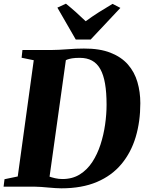

<svg xmlns="http://www.w3.org/2000/svg" viewBox="-34 -1015 788 1044"><path d="M88 -743H242Q287 -743.5 333 -747.2Q379 -751 422.5 -751Q508 -751.5 567 -728.2Q626 -705 661.8 -664Q697.5 -623 713.2 -569Q729 -515 729 -454Q729 -354 703.8 -269.8Q678.5 -185.5 626.2 -122.8Q574 -60 492.8 -25.5Q411.5 9 299.5 9Q286 9 267.8 7.8Q249.5 6.5 229.2 4.8Q209 3 189.8 1.5Q170.5 0 154.5 0H-14.5L-9.5 -40.5L62.5 -55.5L149.5 -687.5L83.5 -701ZM231.5 -26 210 -64Q217 -61 231.5 -55.8Q246 -50.5 265.5 -46Q285 -41.5 305.5 -41.5Q359.5 -41.5 399.8 -66.5Q440 -91.5 467.8 -134Q495.5 -176.5 512.5 -229Q529.5 -281.5 537.5 -337.8Q545.5 -394 545.5 -445.5Q545.5 -512 537.2 -560Q529 -608 511.5 -639.2Q494 -670.5 466.2 -685.5Q438.5 -700.5 399.5 -700.5Q374.5 -700.5 358 -697.8Q341.5 -695 331.5 -691Q321.5 -687 315 -682.5L327 -708.5ZM378 -800 278 -973.5 324.5 -995Q353 -972 380 -947.8Q407 -923.5 432 -899.5Q466.5 -925 504 -948.8Q541.5 -972.5 578 -994L620.5 -972L459 -800Z"/></svg>

Font: Merriweather 60pt Black
Style: Italic
Weight: 900
Italic angle: -7.8°
Version: Version 2.101